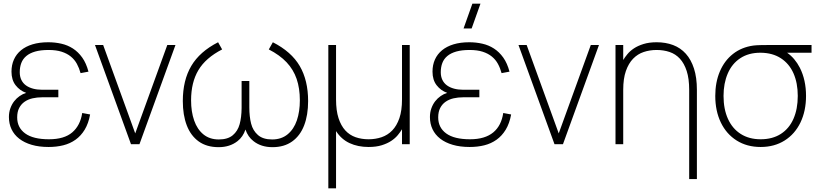

<svg xmlns="http://www.w3.org/2000/svg" viewBox="-20 -785 4457 1045"><path d="M244.5 15Q287 15 324.3 5.8Q361.5 -3.5 391 -24.5Q420.5 -45.5 441 -79.2Q461.5 -113 470.5 -162L427.5 -170Q417 -102 373.3 -64.5Q329.5 -27 246.5 -27Q160.5 -27 117 -58.8Q73.5 -90.5 73.5 -146Q73.5 -176.5 84.3 -197.2Q95 -218 113.5 -231Q132 -244 156.8 -249.8Q181.5 -255.5 209.5 -255.5H297.5V-296.5H209.5Q182.5 -296.5 160 -302.5Q137.5 -308.5 121.3 -320.2Q105 -332 96.3 -350Q87.5 -368 87.5 -392Q87.5 -420 96 -442.2Q104.5 -464.5 123.3 -480.2Q142 -496 171.8 -504.5Q201.5 -513 244.5 -513Q286 -513 315.5 -503.5Q345 -494 365.5 -477.2Q386 -460.5 398.5 -437.5Q411 -414.5 418.5 -387L461.5 -395Q449.5 -441 427.5 -471.8Q405.5 -502.5 376.8 -521Q348 -539.5 313.8 -547.2Q279.5 -555 242.5 -555Q194.5 -555 157.3 -543.8Q120 -532.5 94.5 -511.5Q69 -490.5 55.8 -461Q42.5 -431.5 42.5 -395Q42.5 -350 65 -321Q87.5 -292 122.5 -279.5Q104 -274 87 -262.2Q70 -250.5 57 -233.8Q44 -217 36.3 -195.2Q28.5 -173.5 28.5 -148Q28.5 -111.5 42.8 -81.5Q57 -51.5 84.8 -30Q112.5 -8.5 152.5 3.2Q192.5 15 244.5 15Z M693 0 497 -540H541.5L716 -59L890.5 -540H935L739 0Z M1170 16Q1105 16 1061.5 -15.2Q1018 -46.5 996.5 -102.8Q975 -159 975 -235Q975 -348 1021 -426Q1067 -504 1167 -555L1189 -516Q1099.5 -470 1059.8 -403.2Q1020 -336.5 1020 -239Q1020 -177 1036.8 -129Q1053.5 -81 1087.2 -53.5Q1121 -26 1171 -26Q1219.5 -26 1246.8 -48.8Q1274 -71.5 1284.2 -108.8Q1294.5 -146 1295 -197V-344H1337V-201Q1337 -150 1346.8 -112Q1356.5 -74 1384 -50Q1411.5 -26 1461 -26Q1511.5 -26 1545.5 -54Q1579.5 -82 1595.8 -130Q1612 -178 1612 -239Q1612 -304.5 1594.5 -355.5Q1577 -406.5 1539.8 -446Q1502.5 -485.5 1443 -516L1465 -555Q1566 -503.5 1611.5 -425.5Q1657 -347.5 1657 -235Q1657 -158.5 1635.2 -102.2Q1613.5 -46 1570 -15Q1526.5 16 1463 16Q1401 16 1359.5 -17Q1329.5 -40 1316 -80Q1302.5 -40 1273 -17Q1231 16 1170 16Z M1809 -244Q1809 -183.5 1822.5 -142Q1836 -100.5 1859.5 -75Q1883 -49.5 1915.5 -38.2Q1948 -27 1986 -27Q2023.5 -27 2056.8 -38.2Q2090 -49.5 2114.8 -75Q2139.5 -100.5 2153.8 -142Q2168 -183.5 2168 -244V-540H2210V0H2168V-81.5Q2159 -66.5 2145 -49.5Q2131 -32.5 2109.5 -18.2Q2088 -4 2057.8 5.5Q2027.5 15 1986 15Q1928 15 1882.8 -6Q1837.5 -27 1809 -71.5V240H1767V-540H1809Z M2547 -630H2503L2551 -765H2595ZM2536 15Q2484.5 15 2444.2 3.2Q2404 -8.5 2376.2 -30Q2348.5 -51.5 2334.2 -81.5Q2320 -111.5 2320 -148Q2320 -173.5 2327.8 -195.2Q2335.5 -217 2348.5 -233.8Q2361.5 -250.5 2378.5 -262.2Q2395.5 -274 2414 -279.5Q2379 -292 2356.5 -321Q2334 -350 2334 -395Q2334 -431.5 2347.2 -461Q2360.5 -490.5 2386 -511.5Q2411.5 -532.5 2448.8 -543.8Q2486 -555 2534 -555Q2571 -555 2605.2 -547.2Q2639.5 -539.5 2668.2 -521Q2697 -502.5 2719 -471.8Q2741 -441 2753 -395L2710 -387Q2702.5 -414.5 2690 -437.5Q2677.5 -460.5 2657 -477.2Q2636.5 -494 2607 -503.5Q2577.5 -513 2536 -513Q2493.5 -513 2463.5 -504.5Q2433.5 -496 2414.8 -480.2Q2396 -464.5 2387.5 -442.2Q2379 -420 2379 -392Q2379 -368 2387.8 -350Q2396.5 -332 2412.8 -320.2Q2429 -308.5 2451.5 -302.5Q2474 -296.5 2501 -296.5H2589V-255.5H2501Q2473 -255.5 2448.2 -249.8Q2423.5 -244 2405 -231Q2386.5 -218 2375.8 -197.2Q2365 -176.5 2365 -146Q2365 -90.5 2408.5 -58.8Q2452 -27 2538 -27Q2579.5 -27 2611 -36.5Q2642.5 -46 2664.8 -64.5Q2687 -83 2700.5 -109.5Q2714 -136 2719 -170L2762 -162Q2753 -113 2732.5 -79.2Q2712 -45.5 2682.5 -24.5Q2653 -3.5 2616 5.8Q2579 15 2536 15Z M2998 0 2802 -540H2846.5L3021 -59L3195.5 -540H3240L3044 0Z M3731 -296Q3731 -357 3717.5 -398.5Q3704 -440 3680.5 -465.5Q3657 -491 3624.5 -502Q3592 -513 3554 -513Q3516.5 -513 3483.5 -502Q3450.5 -491 3425.8 -465.5Q3401 -440 3386.5 -398.5Q3372 -357 3372 -296V0H3330V-540H3372V-458.5Q3381 -473.5 3395 -490.5Q3409 -507.5 3430.5 -521.8Q3452 -536 3482.5 -545.5Q3513 -555 3554 -555Q3603 -555 3643.5 -539.8Q3684 -524.5 3712.8 -492.5Q3741.5 -460.5 3757.2 -411.8Q3773 -363 3773 -296V189.5H3731Z M4120 15Q4045.5 15 3989.5 -20.2Q3933.5 -55.5 3903.2 -118.5Q3873 -181.5 3873 -263Q3873 -337.5 3898 -396.2Q3923 -455 3969.5 -491.5Q4016 -528 4080 -537Q4096 -539 4118.2 -539.5Q4140.5 -540 4160 -540H4397V-498H4264Q4306.5 -468.5 4333.5 -416Q4367 -349.5 4367 -263Q4367 -181.5 4336.8 -118.5Q4306.5 -55.5 4250.5 -20.2Q4194.5 15 4120 15ZM4120 -27Q4184.5 -27 4230 -56.2Q4275.5 -85.5 4298.8 -138.8Q4322 -192 4322 -263Q4322 -333 4298.8 -385.8Q4275.5 -438.5 4230 -468Q4184.5 -497.5 4120 -498Q4119 -498 4118 -498Q4054.5 -498 4009.2 -468.2Q3964 -438.5 3941 -385Q3918 -331.5 3918 -263Q3918 -191.5 3942 -138.2Q3966 -85 4011.5 -56Q4057 -27 4120 -27Z"/></svg>

Font: Vela Sans ExtLt
Style: Regular
Weight: 200
Designer: Principal design: Mikhail Sharanda - project Manrope.
Design modification: Ravid Balaliev
Foundry: Mikhail Sharanda
Version: Version 1.001